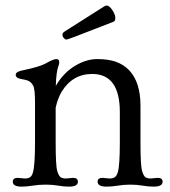

<svg xmlns="http://www.w3.org/2000/svg" viewBox="-20 -677 624 704"><path d="M257.3 -543.5Q227.1 -531.7 222.7 -532Q218.3 -532.2 213.6 -537.8Q209 -543.5 209 -548.8Q209 -554.2 211.4 -556.9Q213.9 -559.6 223.1 -565.4L360.8 -652.8Q367.2 -656.7 371.6 -656.7Q376 -656.7 381.3 -652.3Q386.7 -647.9 391.6 -640.6Q402.8 -622.6 402.8 -613Q402.8 -603.5 400.9 -601.1Q398.9 -598.6 393.6 -596.2ZM59.1 7.3Q26.9 7.3 26.9 -10.7Q26.9 -24.9 44.9 -24.9L70.8 -22.5Q82 -22.5 89.4 -26.6Q96.7 -30.8 100.6 -44.4Q108.4 -69.3 108.4 -154.8V-300.8Q108.4 -350.1 101.8 -362.5Q95.2 -375 85.9 -379.6Q76.7 -384.3 57.1 -387.5Q37.6 -390.6 37.6 -402.8Q37.6 -414.1 62.5 -418.9Q125.5 -432.1 146.5 -443.8Q175.3 -460.4 186.3 -460.4Q197.3 -460.4 197.3 -449.2Q197.3 -443.8 195.3 -438Q186 -414.6 184.6 -362.3Q212.4 -409.7 254.2 -435.1Q295.9 -460.4 336.7 -460.4Q377.4 -460.4 405.8 -450.2Q434.1 -439.9 454.1 -418.9Q495.1 -375 495.1 -289.6V-154.8Q495.1 -69.3 501 -50Q506.8 -30.8 514.2 -26.6Q521.5 -22.5 532.7 -22.5L558.1 -24.9Q576.2 -24.9 576.2 -10.7Q576.2 7.3 543.5 7.3Q524.4 7.3 503.2 3.7Q481.9 0 457.8 0Q433.6 0 411.6 3.7Q389.6 7.3 370.6 7.3Q337.9 7.3 337.9 -10.7Q337.9 -24.9 356 -24.9L381.3 -22.5Q392.6 -22.5 399.9 -26.6Q407.2 -30.8 411.6 -44.4Q419.4 -68.8 419.4 -154.8V-266.1Q419.4 -405.8 317.9 -405.8Q246.1 -405.8 206.1 -340.8Q191.9 -316.9 184.1 -282.2V-154.8Q184.1 -69.3 189.9 -50Q195.8 -30.8 203.1 -26.6Q210.4 -22.5 221.7 -22.5L247.6 -24.9Q265.6 -24.9 265.6 -10.7Q265.6 7.3 233.4 7.3Q214.8 7.3 194.1 3.7Q173.3 0 147.5 0Q121.6 0 99.9 3.7Q78.1 7.3 59.1 7.3Z"/></svg>

Font: Ovo
Style: Regular
Weight: 400
Designer: Nicole Fally
Foundry: Sorkin Type Co.
Version: Version 1.001